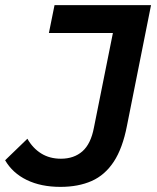

<svg xmlns="http://www.w3.org/2000/svg" viewBox="-65 -720 612 750"><path d="M171 10Q95 10 39.5 -17Q-16 -44 -45 -94L42 -178Q63 -141 96 -120.5Q129 -100 173 -100Q224 -100 257 -129Q290 -158 302 -222L376 -591H126L148 -700H525L431 -229Q414 -141 379.5 -88.5Q345 -36 293 -13Q241 10 171 10Z"/></svg>

Font: MOST Montserrat SemiBold
Style: Italic
Weight: 600
Italic angle: -11.3°
Designer: Julieta Ulanovsky
Foundry: Julieta Ulanovsky
Version: Version 8.000;March 11, 2024;FontCreator 15.0.0.2926 64-bit